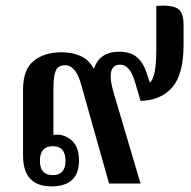

<svg xmlns="http://www.w3.org/2000/svg" viewBox="-20 -653 679 683"><path d="M261 -82Q261 -128 237.5 -151Q214 -174 182 -174Q176 -174 170 -173V-339Q170 -383 178.5 -402Q187 -421 212 -421Q250 -421 269 -351L368 0H480L384 -324Q355 -423 408 -423Q442 -423 460 -362L480 -294Q552 -296 592.5 -342Q633 -388 633 -494V-565Q633 -612 609.5 -624Q586 -636 536 -632V-475Q536 -378 513 -359L500 -398Q489 -431 466.5 -450Q444 -469 404 -469Q334 -469 314 -408Q296 -441 266.5 -454Q237 -467 200 -467Q138 -467 100 -436.5Q62 -406 62 -335V-100Q62 10 163 10Q261 10 261 -82ZM168 -30Q122 -30 122 -81Q122 -133 168 -133Q213 -133 213 -81Q213 -30 168 -30Z"/></svg>

Font: Noto Serif Thai SemiCondensed Semi
Style: Regular
Weight: 600
Width: 4
Designer: Monotype Design Team
Foundry: Monotype Imaging Inc.
Version: Version 1.901